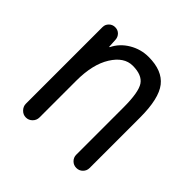

<svg xmlns="http://www.w3.org/2000/svg" viewBox="-142 -657 785 785"><g transform="rotate(45 250.0 -265.0)"><path d="M70.3 -40V-483.4Q70.3 -498 81.1 -508.8Q91.8 -519.5 107.4 -519.5Q123 -519.5 133.3 -509.3Q143.6 -499 144.5 -483.4L146.5 -446.3Q146.5 -445.3 147.5 -445.3Q149.4 -445.3 149.4 -446.3Q168 -484.4 206.5 -507.3Q245.1 -530.3 290 -530.3Q369.1 -530.3 404.8 -484.9Q440.4 -439.5 440.4 -330.1V-38.1Q440.4 -22.5 429.2 -11.2Q418 0 401.9 0Q385.7 0 374.5 -11.2Q363.3 -22.5 363.3 -38.1V-311.5Q363.3 -399.4 343.3 -429.2Q323.2 -459 269.5 -459Q219.7 -459 184.6 -402.8Q149.4 -346.7 149.4 -252V-40Q149.4 -23.4 137.7 -11.7Q126 0 109.9 0Q93.8 0 82 -12.2Q70.3 -24.4 70.3 -40Z"/></g></svg>

Font: Rounded-X Mgen+ 1m regular
Style: Regular
Weight: 400
Designer: [Source Han Sans]
Ryoko NISHIZUKA  (kana & ideographs); Paul D. Hunt (Latin, Greek & Cyrillic); Wenlong ZHANG  (bopomofo
Version: Version 1.059.20150602